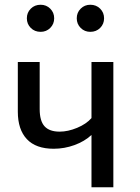

<svg xmlns="http://www.w3.org/2000/svg" viewBox="-20 -788 589 808"><path d="M457 -527V0H365V-220Q336 -193 293.5 -177.5Q251 -162 206 -162Q131 -162 93 -202.5Q55 -243 55 -318V-527H147V-329Q147 -279 167.5 -256.5Q188 -234 231 -234Q266 -234 304.5 -250Q343 -266 365 -291V-527ZM208 -711Q208 -687 191.5 -670.5Q175 -654 151 -654Q126 -654 109.5 -670.5Q93 -687 93 -711Q93 -735 109.5 -751.5Q126 -768 151 -768Q175 -768 191.5 -751.5Q208 -735 208 -711ZM418 -711Q418 -687 401.5 -670.5Q385 -654 360 -654Q336 -654 319.5 -670.5Q303 -687 303 -711Q303 -735 319.5 -751.5Q336 -768 360 -768Q385 -768 401.5 -751.5Q418 -735 418 -711Z"/></svg>

Font: FiraGOUPP
Style: Medium
Weight: 400
Designer: bBox Type
Foundry: bBox Type GmbH
Version: Version 1.001